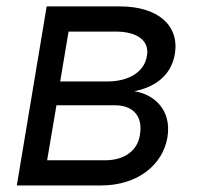

<svg xmlns="http://www.w3.org/2000/svg" viewBox="-20 -565 601 585"><path d="M31.2 0H288.4C399.1 0 475.9 -62.5 490.1 -146.3C504.3 -231.5 447.4 -278.4 389.2 -286.9C451.7 -299.7 501.4 -333.8 512.8 -400.6C527 -487.2 461.6 -545.5 345.2 -545.5H122.2ZM123.6 -76.7 152 -244.3H329.5C386.4 -244.3 416.2 -210.2 406.2 -153.4C399.1 -106.5 359.4 -76.7 301.1 -76.7ZM163.4 -316.8 188.9 -468.8H332.4C399.1 -468.8 436.1 -440.3 427.6 -394.9C420.5 -346.6 373.6 -316.8 306.8 -316.8Z"/></svg>

Font: Margiela Sans
Style: Italic
Weight: 400
Italic angle: -9.39999°
Designer: Stefan Endress, Andreas Faust
Version: Version 1.100;FEAKit 1.0